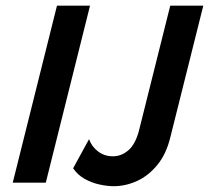

<svg xmlns="http://www.w3.org/2000/svg" viewBox="-20 -645 738 678"><path d="M25 0 181.2 -625H297.9L141.7 0ZM381.2 12.5Q359 12.5 331.6 6.6Q304.2 0.7 279.2 -13.2Q254.2 -27.1 238.2 -50.7L294.4 -153.5Q303.5 -127.8 326 -110.4Q348.6 -93.1 378.5 -93.1Q409 -93.1 433.7 -114.6Q458.3 -136.1 470.8 -184L581.2 -625H697.9L581.9 -161.8Q567.4 -101.4 535.8 -62.8Q504.2 -24.3 463.9 -5.9Q423.6 12.5 381.2 12.5Z"/></svg>

Font: Afacad SemiBold
Style: Italic
Weight: 600
Italic angle: -14°
Designer: Kristian Moeller
Foundry: Dicotype
Version: Version 1.000